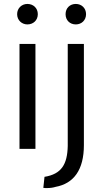

<svg xmlns="http://www.w3.org/2000/svg" viewBox="-20 -754 528 975"><path d="M160 2V-531H79V2ZM172 -682C172 -713 149 -734 119 -734C91 -734 67 -713 67 -682C67 -651 91 -630 119 -630C149 -630 172 -651 172 -682ZM406 -17V-531H324V-13C322 81 292 130 206 144L200 200C206 201 212 201 219 201C234 201 250 199 262 195C355 178 406 108 406 -17ZM417 -682C417 -713 394 -734 365 -734C335 -734 313 -713 313 -682C313 -651 335 -630 365 -630C394 -630 417 -651 417 -682Z"/></svg>

Font: Repo
Style: Regular
Weight: 400
Designer: Stefan Peev
Foundry: Context Ltd
Version: Version 0.000